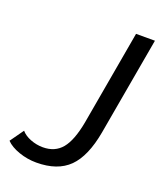

<svg xmlns="http://www.w3.org/2000/svg" viewBox="-163 -785 736 879"><g transform="rotate(20 205.0 -345.0)"><path d="M-30 -42 17 -108Q33 -89 62.5 -77.5Q92 -66 123 -66Q182 -66 215.5 -106.5Q249 -147 266 -239L347 -700H439L355 -223Q333 -100 277.5 -45Q222 10 119 10Q75 10 33.5 -4.5Q-8 -19 -30 -42Z"/></g></svg>

Font: Sarabun
Style: Italic
Weight: 400
Italic angle: -10°
Designer: Suppakit Chalermlarp | Katatrad Co.,Ltd.
Foundry: Cadson Demak Co.,Ltd.
Version: Version 1.000; ttfautohint (v1.6)